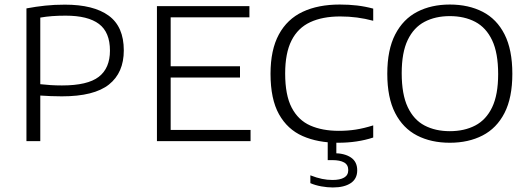

<svg xmlns="http://www.w3.org/2000/svg" viewBox="-20 -622 2330 846"><path d="M96.5 0V-585Q139 -593 179.2 -597.2Q219.5 -601.5 266 -601.5Q392.5 -601.5 459 -553Q525.5 -504.5 525.5 -400Q525.5 -301.5 460 -249.5Q394.5 -197.5 252.5 -197.5Q227.5 -197.5 203.8 -198.5Q180 -199.5 157.5 -201V0ZM253 -245.5Q366 -245.5 415.2 -283.5Q464.5 -321.5 464.5 -399Q464.5 -480 416 -516.5Q367.5 -553 269.5 -553Q237.5 -553 210.2 -551Q183 -549 157.5 -544.5V-251Q181 -248.5 203.5 -247Q226 -245.5 253 -245.5Z M671.5 0V-595H1079V-545.5H732V-49.5H1084V0ZM707 -280.5V-330H1037.5V-280.5Z M1469.5 7Q1380.5 7 1313.5 -22.5Q1246.5 -52 1209.2 -118.8Q1172 -185.5 1172 -297Q1172 -402.5 1208.8 -470.2Q1245.5 -538 1313.8 -570Q1382 -602 1477 -602Q1517 -602 1553.2 -597.8Q1589.5 -593.5 1624.5 -584V-530.5Q1589 -540 1553 -544.8Q1517 -549.5 1479 -549.5Q1401 -549.5 1346.8 -524.2Q1292.5 -499 1264.5 -443.5Q1236.5 -388 1236.5 -298Q1236.5 -203 1265.2 -147.8Q1294 -92.5 1347 -69Q1400 -45.5 1473 -45.5Q1512 -45.5 1547.5 -51Q1583 -56.5 1624.5 -69.5V-16Q1589.5 -4.5 1551 1.2Q1512.5 7 1469.5 7ZM1446.5 204Q1422 204 1395.8 199.2Q1369.5 194.5 1347.5 185V150.5Q1375.5 161.5 1398.8 166.2Q1422 171 1445 171Q1478 171 1496.2 160.5Q1514.5 150 1514.5 127.5Q1514.5 104 1496.2 93.8Q1478 83.5 1444 83.5H1424V-10H1462V69.5L1450.5 53Q1498 53 1526 71.8Q1554 90.5 1554 128.5Q1554 166 1525.2 185Q1496.5 204 1446.5 204Z M1962 7Q1879.5 7 1817.5 -25Q1755.5 -57 1721 -124.2Q1686.5 -191.5 1686.5 -297Q1686.5 -403 1721.5 -470.5Q1756.5 -538 1818.5 -570Q1880.5 -602 1962 -602Q2044.5 -602 2106.8 -570Q2169 -538 2203.2 -470.5Q2237.5 -403 2237.5 -297Q2237.5 -191.5 2203 -124.2Q2168.5 -57 2106.2 -25Q2044 7 1962 7ZM1962 -44Q2026 -44 2074 -69Q2122 -94 2148.5 -149.2Q2175 -204.5 2175 -295.5Q2175 -388.5 2148.5 -444.5Q2122 -500.5 2074 -525.8Q2026 -551 1962 -551Q1898.5 -551 1850.8 -526Q1803 -501 1776.5 -445.8Q1750 -390.5 1750 -299.5Q1750 -206.5 1776.5 -150.2Q1803 -94 1850.8 -69Q1898.5 -44 1962 -44Z"/></svg>

Font: Encode Sans SC SemiExpanded Light
Style: Regular
Weight: 300
Width: 6
Designer: Multiple Designers
Foundry: Impallari Type
Version: Version 3.002